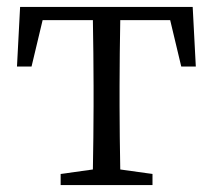

<svg xmlns="http://www.w3.org/2000/svg" viewBox="-20 -534 615 554"><path d="M471 -476 503 -342H545L536 -514H38L29 -342H71L103 -476H248C249 -421 250 -341 250 -286V-228C250 -176 249 -100 248 -45L155 -32V0H420V-32L327 -45C326 -100 325 -176 325 -228V-286C325 -341 326 -421 327 -476Z"/></svg>

Font: Noto Serif CJK JP
Style: Regular
Weight: 400
Designer: Ryoko NISHIZUKA 西塚涼子 (kana & ideographs); Frank Grießhammer (Latin, Greek & Cyrillic); Wenlong ZHANG 张文龙 (bopomofo); San
Foundry: Adobe Systems Incorporated
Version: Version 1.000;PS 1;hotconv 16.6.53;makeotf.lib2.5.65590